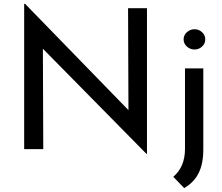

<svg xmlns="http://www.w3.org/2000/svg" viewBox="-20 -765 1138 985"><path d="M734 -723V24H731L200 -515L202 0H104V-745H109L639 -200L637 -723ZM869 142Q929 91 929 -1V-414H1023V3Q1023 74 999.5 122Q976 170 925 200ZM978 -615Q1000 -615 1016.5 -600Q1033 -585 1033 -563Q1033 -541 1016.5 -526Q1000 -511 978 -511Q956 -511 939 -526Q922 -541 922 -563Q922 -585 939 -600Q956 -615 978 -615Z"/></svg>

Font: Josefin Sans
Style: Regular
Weight: 400
Designer: Santiago Orozco
Foundry: Typemade
Version: Version 2.000